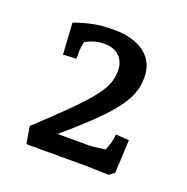

<svg xmlns="http://www.w3.org/2000/svg" viewBox="-83 -809 546 560"><g transform="rotate(20 190.0 -529.5)"><path d="M310 -328 239 -330H54L45 -383Q104 -438 141 -475Q178 -512 197.5 -537Q217 -562 224.5 -581.5Q232 -601 232 -621Q232 -650 215 -666.5Q198 -683 169 -683Q149 -683 130.5 -676.5Q112 -670 91 -654L118 -698Q114 -685 110 -666Q106 -647 106 -641V-614L65 -612L59 -709Q89 -720 117 -725.5Q145 -731 179 -731Q241 -731 276 -704.5Q311 -678 311 -629Q311 -603 301.5 -578Q292 -553 268.5 -523.5Q245 -494 204 -455.5Q163 -417 100 -364L99 -389H225Q235 -389 261.5 -392.5Q288 -396 307 -399L266 -366Q271 -380 276.5 -394Q282 -408 286 -421L290 -446L331 -443L326 -340Z"/></g></svg>

Font: Andada Pro
Style: Regular
Weight: 400
Designer: Carolina Giovagnoli
Foundry: Huerta Tipografica
Version: Version 3.003